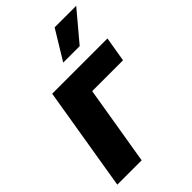

<svg xmlns="http://www.w3.org/2000/svg" viewBox="-228 -860 950 950"><g transform="rotate(-45 246.5 -385.0)"><path d="M488.3 -545.9 466.3 -415H250.5L181.6 0H11.2L101.6 -545.9ZM249 -616.2 342.3 -769.5H493.2L364.3 -616.2Z"/></g></svg>

Font: Inter ExtraBold
Style: Italic
Weight: 800
Italic angle: -9.3988°
Designer: Rasmus Andersson
Foundry: rsms
Version: Version 4.001;git-66647c0bb